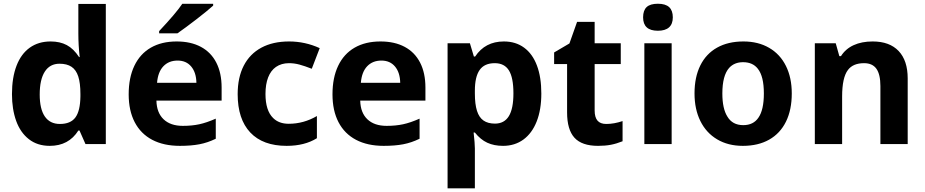

<svg xmlns="http://www.w3.org/2000/svg" viewBox="-20 -781 5017 1041"><path d="M44.9 -270.5Q44.9 -360.4 69.6 -424.6Q94.2 -488.8 141.4 -522.5Q188.5 -556.2 254.4 -556.2Q305.2 -556.2 342 -536.6Q378.9 -517.1 408.7 -471.7H412.1Q404.8 -536.1 404.8 -599.1V-759.8H553.7V0H443.4L411.1 -73.2H404.8Q352.5 9.8 250 9.8Q182.6 9.8 136.5 -26.4Q90.3 -62.5 67.6 -125.7Q44.9 -189 44.9 -270.5ZM416 -258.3V-271.5Q416 -330.6 404.3 -366.5Q392.6 -402.3 367.7 -418.9Q342.8 -435.5 302.7 -435.5Q250.5 -435.5 222.9 -392.6Q195.3 -349.6 195.3 -268.6Q195.3 -189.9 223.1 -149.4Q251 -108.9 304.7 -108.9Q362.8 -108.9 388.9 -144.3Q415 -179.7 416 -258.3Z M677.7 -269.5Q677.7 -359.9 708.5 -424.3Q739.3 -488.8 797.6 -522.5Q856 -556.2 938 -556.2Q1014.6 -556.2 1069.3 -526.9Q1124 -497.6 1152.8 -441.4Q1181.6 -385.3 1181.6 -306.2V-235.4H828.1Q829.6 -169.9 866.9 -134.3Q904.3 -98.6 971.2 -98.6Q1020.5 -98.6 1060.3 -107.2Q1100.1 -115.7 1149.9 -137.7V-28.8Q1106 -7.3 1061.3 1.2Q1016.6 9.8 955.1 9.8Q867.7 9.8 805.4 -22.9Q743.2 -55.7 710.4 -118.4Q677.7 -181.2 677.7 -269.5ZM942.9 -452.6Q895.5 -452.6 866 -421.9Q836.4 -391.1 831.5 -332H1044.9Q1043.9 -387.7 1016.8 -420.2Q989.7 -452.6 942.9 -452.6ZM968.3 -760.3H1135.7V-750.5Q1105 -722.7 1045.2 -676.5Q985.4 -630.4 941.9 -600.1H842.8V-612.3Q935.1 -710.4 968.3 -760.3Z M1268.6 -270.5Q1268.6 -360.8 1301.5 -424.8Q1334.5 -488.8 1397 -522.5Q1459.5 -556.2 1547.4 -556.2Q1634.3 -556.2 1713.4 -520L1670.4 -408.2Q1631.8 -423.3 1603.5 -430.9Q1575.2 -438.5 1546.9 -438.5Q1505.9 -438.5 1476.1 -418Q1448.2 -398.4 1433.8 -361.3Q1419.4 -324.2 1419.4 -271.5Q1419.4 -181.6 1460.9 -141.1Q1492.2 -109.9 1545.4 -109.9Q1626.5 -109.9 1698.2 -151.9V-31.7Q1631.8 9.8 1534.2 9.8Q1405.3 9.8 1336.9 -62.7Q1268.6 -135.3 1268.6 -270.5Z M1782.7 -269.5Q1782.7 -359.9 1813.5 -424.3Q1844.2 -488.8 1902.6 -522.5Q1960.9 -556.2 2043 -556.2Q2119.6 -556.2 2174.3 -526.9Q2229 -497.6 2257.8 -441.4Q2286.6 -385.3 2286.6 -306.2V-235.4H1933.1Q1934.6 -169.9 1971.9 -134.3Q2009.3 -98.6 2076.2 -98.6Q2125.5 -98.6 2165.3 -107.2Q2205.1 -115.7 2254.9 -137.7V-28.8Q2210.9 -7.3 2166.3 1.2Q2121.6 9.8 2060.1 9.8Q1972.7 9.8 1910.4 -22.9Q1848.1 -55.7 1815.4 -118.4Q1782.7 -181.2 1782.7 -269.5ZM2047.9 -452.6Q2000.5 -452.6 1970.9 -421.9Q1941.4 -391.1 1936.5 -332H2149.9Q2148.9 -387.7 2121.8 -420.2Q2094.7 -452.6 2047.9 -452.6Z M2406.7 -546.4H2527.8L2549.3 -474.6H2556.2Q2610.4 -556.2 2711.9 -556.2Q2775.9 -556.2 2821.5 -522.7Q2867.2 -489.3 2891.1 -426Q2915 -362.8 2915 -273.9Q2915 -186.5 2889.9 -122.6Q2864.7 -58.6 2817.9 -24.4Q2771 9.8 2707.5 9.8Q2658.7 9.8 2622.1 -7.1Q2585.4 -23.9 2554.7 -62.5H2547.9Q2554.7 -2.4 2554.7 23.9V240.2H2406.7ZM2763.7 -274.9Q2763.7 -359.9 2739.3 -399.2Q2714.8 -438.5 2662.6 -438.5Q2606.4 -438.5 2580.6 -401.6Q2554.7 -364.7 2554.7 -289.6V-274.4Q2554.7 -215.8 2566.2 -179.9Q2577.6 -144 2601.6 -127.4Q2625.5 -110.8 2663.6 -110.8Q2713.9 -110.8 2738.8 -151.1Q2763.7 -191.4 2763.7 -274.9Z M3054.7 -171.4V-433.6H2984.4V-496.6L3067.4 -545.4L3108.9 -662.6H3204.1V-546.4H3345.7V-433.6H3204.1V-182.1Q3204.1 -145 3219.5 -127Q3234.9 -108.9 3267.1 -108.9Q3309.1 -108.9 3355.5 -124.5V-15.1Q3322.8 -2 3292.2 3.9Q3261.7 9.8 3222.7 9.8Q3134.8 9.8 3094.7 -34.2Q3054.7 -78.1 3054.7 -171.4Z M3621.6 0H3473.6V-546.4H3621.6ZM3466.8 -687Q3466.8 -724.6 3486.1 -742.7Q3505.4 -760.7 3546.9 -760.7Q3588.4 -760.7 3608.2 -742.2Q3627.9 -723.6 3627.9 -687Q3627.9 -650.9 3607.4 -632.6Q3586.9 -614.3 3546.9 -614.3Q3466.8 -614.3 3466.8 -687Z M3745.6 -274.4Q3745.6 -362.8 3777.1 -426.3Q3808.6 -489.7 3868.2 -522.9Q3927.7 -556.2 4010.7 -556.2Q4090.8 -556.2 4150.1 -521.7Q4209.5 -487.3 4241.2 -423.6Q4272.9 -359.9 4272.9 -274.4Q4272.9 -185.5 4241.5 -121.6Q4210 -57.6 4150.4 -23.9Q4090.8 9.8 4007.8 9.8Q3927.7 9.8 3868.4 -25.4Q3809.1 -60.5 3777.3 -124.8Q3745.6 -189 3745.6 -274.4ZM4091.8 -142.6Q4121.6 -184.6 4121.6 -274.4Q4121.6 -367.2 4088.9 -408.2Q4061.5 -443.8 4008.8 -443.8Q3961.4 -443.8 3933.1 -412.6Q3896.5 -371.1 3896.5 -274.4Q3896.5 -191.9 3923.8 -148.9Q3951.2 -102.5 4009.8 -102.5Q4064.5 -102.5 4091.8 -142.6Z M4397.9 -546.4H4511.2L4530.8 -476.6H4539.6Q4564.5 -516.1 4608.2 -536.1Q4651.9 -556.2 4711.4 -556.2Q4803.2 -556.2 4852.3 -504.4Q4901.4 -452.6 4901.4 -356V0H4753.4V-314.5Q4753.4 -377.4 4731.9 -408Q4710.4 -438.5 4665 -438.5Q4605 -438.5 4577.6 -401.9Q4545.9 -360.8 4545.9 -257.3V0H4397.9Z"/></svg>

Font: Viking Open Sans
Style: Bold
Weight: 700
Foundry: Ascender Corporation
Version: Version 2.001